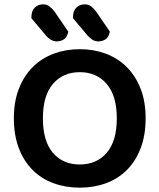

<svg xmlns="http://www.w3.org/2000/svg" viewBox="-20 -850 736 886"><path d="M652 -304Q652 -226 629 -166Q606 -106 565.5 -65.5Q525 -25 469 -4.5Q413 16 348 16Q283 16 227 -4.5Q171 -25 130.5 -65.5Q90 -106 67 -166Q44 -226 44 -304Q44 -382 67.5 -441.5Q91 -501 132 -541.5Q173 -582 228.5 -602.5Q284 -623 348 -623Q412 -623 467.5 -602.5Q523 -582 564 -541.5Q605 -501 628.5 -441.5Q652 -382 652 -304ZM519 -304Q519 -408 472.5 -462.5Q426 -517 348 -517Q271 -517 224.5 -463Q178 -409 178 -304Q178 -199 224 -145Q270 -91 348 -91Q426 -91 472.5 -145Q519 -199 519 -304ZM125 -766V-771Q125 -800 140.5 -815Q156 -830 179 -830Q196 -830 208.5 -820.5Q221 -811 232 -796L295 -704Q290 -679 275.5 -669Q261 -659 242 -659Q227 -659 214 -667Q201 -675 192 -686ZM317 -766V-771Q317 -800 332.5 -815Q348 -830 371 -830Q388 -830 400.5 -820.5Q413 -811 424 -796L487 -704Q482 -679 467.5 -669Q453 -659 434 -659Q418 -659 406 -667Q394 -675 384 -686Z"/></svg>

Font: Baloo Tammudu 2 SemiBold
Style: Regular
Weight: 600
Designer: Maithili Shingre, Omkar Shende and Ek Type
Foundry: Ek Type
Version: Version 1.640;hotconv 1.0.111;makeotfexe 2.5.65597; ttfautoh